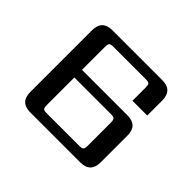

<svg xmlns="http://www.w3.org/2000/svg" viewBox="-138 -825 1028 1028"><g transform="rotate(45 376.0 -311.0)"><path d="M533 -91V-266Q533 -285 527.5 -292Q522 -299 503 -299H224V-91Q224 -72 229 -65.5Q234 -59 253 -59H503Q522 -59 527.5 -65.5Q533 -72 533 -91ZM224 -357H568Q645 -357 645 -280V-78Q645 0 568 0H189Q112 0 112 -78V-544Q112 -622 189 -622H567Q644 -622 644 -544V-431H532V-531Q532 -550 527 -556.5Q522 -563 503 -563H253Q234 -563 229 -556.5Q224 -550 224 -531Z"/></g></svg>

Font: Sarpanch Medium
Style: Regular
Weight: 500
Designer: Manushi Parikh (Devanagari and Latin), Jyotish Sonowal (Devanagari)
Foundry: Indian Type Foundry
Version: Version 2.004;PS 1.0;hotconv 1.0.78;makeotf.lib2.5.61930; tt